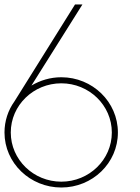

<svg xmlns="http://www.w3.org/2000/svg" viewBox="-20 -820 625 855"><path d="M120 -439 347 -800H314L44 -368C16 -329 0 -281 0 -230C0 -94 114 15 253 15C392 15 505 -94 505 -230C505 -366 392 -476 253 -476C204 -476 159 -462 120 -439ZM253 -449C377 -449 478 -351 478 -230C478 -109 377 -11 253 -11C129 -11 28 -109 28 -230C28 -351 129 -449 253 -449Z"/></svg>

Font: MintSans
Style: ExtraLight
Weight: 200
Version: Version 1.0